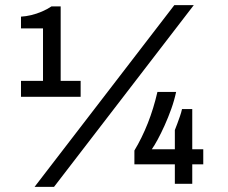

<svg xmlns="http://www.w3.org/2000/svg" viewBox="-20 -718 890 750"><path d="M115 12 661 -698H737L191 12ZM62 -340V-402H148V-607H62V-653Q81 -654 102 -659Q123 -664 144 -673Q165 -682 181 -693H217V-402H295V-340ZM663 0V-76H505V-130Q535 -180 557.5 -237Q580 -294 595 -359H668Q661 -326 649 -292.5Q637 -259 623 -228Q609 -197 596 -173Q583 -149 573 -135H663V-210Q668 -222 673 -236Q678 -250 683 -264Q688 -278 691 -292H731V-135H774V-76H731V0Z"/></svg>

Font: Archivo SemiBold Medium
Style: Regular
Weight: 500
Version: Version 2.001